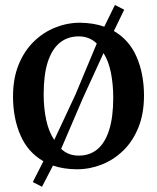

<svg xmlns="http://www.w3.org/2000/svg" viewBox="-20 -652 615 752"><path d="M144.5 79.5 108.5 61 150 -20.5Q89 -55.5 60 -122.5Q31 -189.5 31 -274Q31 -344.5 52.8 -398.2Q74.5 -452 112 -488.8Q149.5 -525.5 196.5 -544.2Q243.5 -563 293.5 -563Q320.5 -562.5 344 -558.8Q367.5 -555 388.5 -547.5L430 -632.5L466.5 -614L426 -530.5Q486.5 -495.5 515.2 -428.8Q544 -362 544 -277.5Q544 -207 522.2 -153Q500.5 -99 463 -62.5Q425.5 -26 378.5 -7.5Q331.5 11 281.5 11Q255 11 231.5 7.2Q208 3.5 187.5 -3.5ZM192.5 -104 275.5 -281.5 359 -481.5Q345.5 -495 327.8 -502.2Q310 -509.5 288 -509.5Q245 -509.5 214.2 -484.5Q183.5 -459.5 167.2 -409.5Q151 -359.5 151 -283Q151 -229 161 -182.2Q171 -135.5 192.5 -104ZM288.5 -42.5Q331.5 -42.5 361.5 -67.5Q391.5 -92.5 407.5 -142.8Q423.5 -193 423.5 -269Q423.5 -321 414.5 -366.8Q405.5 -412.5 385.5 -444L305.5 -269.5L219.5 -69Q233 -56 250.2 -49.2Q267.5 -42.5 288.5 -42.5Z"/></svg>

Font: Merriweather 36pt Medium
Style: Regular
Weight: 500
Version: Version 2.100